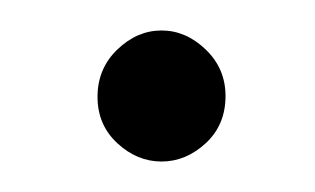

<svg xmlns="http://www.w3.org/2000/svg" viewBox="-20 -345 207 126"><path d="M128 -282Q128 -263 115 -251Q102 -239 86 -239Q70 -239 57 -251Q44 -263 44 -281.5Q44 -300 57 -312.5Q70 -325 86 -325Q102 -325 115 -312.5Q128 -300 128 -282Z"/></svg>

Font: Josefin Slab SemiBold
Style: Regular
Weight: 600
Designer: Santiago Orozco
Foundry: Typemade
Version: Version 2.000